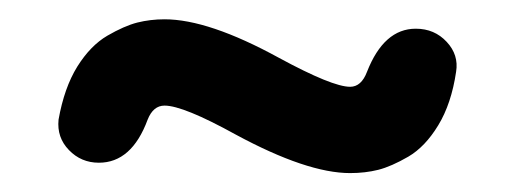

<svg xmlns="http://www.w3.org/2000/svg" viewBox="-20 -400 540 200"><path d="M413.1 -370.1Q432.6 -370.1 445.3 -356.4Q458 -342.8 455.1 -325.2Q450.2 -292 436.5 -269.5Q422.9 -247.1 405.3 -236.8Q387.7 -226.6 374 -223.1Q360.4 -219.7 344.7 -219.7Q299.8 -219.7 225.6 -259.8Q170.9 -290 151.4 -290Q139.6 -290 133.8 -275.4Q117.2 -230.5 83 -230.5Q64.5 -230.5 51.8 -243.7Q39.1 -256.8 41 -275.4Q46.9 -308.6 60.5 -330.6Q74.2 -352.5 91.8 -362.8Q109.4 -373 123 -376.5Q136.7 -379.9 151.4 -379.9Q197.3 -379.9 270.5 -339.8Q326.2 -309.6 344.7 -309.6Q356.4 -309.6 362.3 -325.2Q379.9 -370.1 413.1 -370.1Z"/></svg>

Font: Rounded-X Mgen+ 1m bold
Style: Bold
Weight: 700
Designer: [Source Han Sans]
Ryoko NISHIZUKA  (kana & ideographs); Paul D. Hunt (Latin, Greek & Cyrillic); Wenlong ZHANG  (bopomofo
Version: Version 1.059.20150602